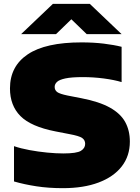

<svg xmlns="http://www.w3.org/2000/svg" viewBox="-20 -971 729 1001"><path d="M308 10Q232.5 10 169.5 0.2Q106.5 -9.5 53 -25V-209Q88 -197 133.8 -188.5Q179.5 -180 226 -175.5Q272.5 -171 310 -171Q380 -171 402 -184.8Q424 -198.5 424 -221Q424 -240.5 408.5 -251.5Q393 -262.5 341 -272L269 -286Q141 -311 86.5 -366Q32 -421 32 -510Q32 -625.5 124.8 -687.8Q217.5 -750 405 -750Q468 -750 521.2 -743.5Q574.5 -737 614 -727V-543Q576.5 -554.5 521.8 -561.8Q467 -569 412 -569Q353 -569 321.2 -562.2Q289.5 -555.5 277.2 -544Q265 -532.5 265 -518Q265 -501 278 -491.2Q291 -481.5 332 -473L404 -459Q497.5 -441 553 -410Q608.5 -379 632.8 -334.8Q657 -290.5 657 -233Q657 -158 614.8 -103.5Q572.5 -49 494.2 -19.5Q416 10 308 10ZM90 -793 256 -951H448L614 -793H432L352 -870.5L272 -793Z"/></svg>

Font: Encode Sans Expanded Black
Style: Regular
Weight: 900
Width: 7
Designer: Multiple Designers
Foundry: Impallari Type
Version: Version 3.000; ttfautohint (v1.8.3) -l 8 -r 50 -G 200 -x 14 